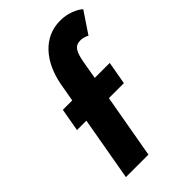

<svg xmlns="http://www.w3.org/2000/svg" viewBox="-364 -1458 1604 1604"><g transform="rotate(-45 437.5 -656.5)"><path d="M271 -770H160L124 -567H235L135 0H401L501 -567H678L714 -770H537L564 -926C583 -1032 606 -1077 674 -1077C718 -1077 749 -1056 749 -1056L875 -1244C875 -1244 804 -1313 669 -1313C477 -1313 342 -1159 300 -934Z"/></g></svg>

Font: Hussar Dziwak
Style: Kur
Weight: 400
Version: Version 1.022